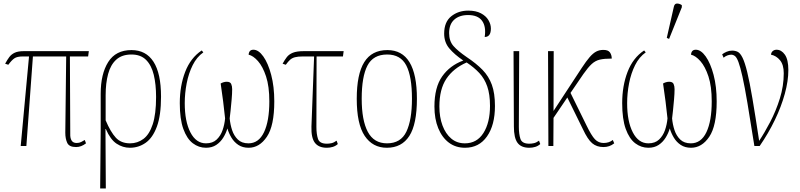

<svg xmlns="http://www.w3.org/2000/svg" viewBox="-20 -825 4523 1085"><path d="M97 0 144 -506H109Q77 -506 61.5 -495.5Q46 -485 27 -459L9 -465Q21 -487 32.5 -502.5Q44 -518 63 -527Q82 -536 115 -536H482L478 -506H375L377 -69Q376 -45 384.5 -31Q393 -17 413 -17Q428 -17 438.5 -22.5Q449 -28 459 -34L466 -15Q439 6 410 6Q371 6 360 -17.5Q349 -41 349 -75L354 -506H166L129 0Z M546 240 549 -88V-295Q549 -407 591.5 -474.5Q634 -542 723 -542Q805 -542 847.5 -476Q890 -410 890 -279Q890 -173 866.5 -109.5Q843 -46 803 -18Q763 10 714 10Q674 10 639 -13Q604 -36 578 -96H576L578 240ZM715 -15Q757 -15 790.5 -40Q824 -65 843 -122.5Q862 -180 862 -277Q862 -348 849 -402Q836 -456 805.5 -486.5Q775 -517 723 -517Q669 -517 637 -488Q605 -459 591 -407Q577 -355 577 -287V-145Q605 -79 634.5 -47Q664 -15 715 -15Z M1144 10Q1103 10 1069.5 -15.5Q1036 -41 1016 -96.5Q996 -152 996 -242Q996 -340 1026.5 -419Q1057 -498 1120 -540L1129 -529Q1092 -503 1069 -457Q1046 -411 1035 -354.5Q1024 -298 1024 -242Q1024 -139 1056 -77Q1088 -15 1144 -15Q1182 -15 1204.5 -36.5Q1227 -58 1238 -90Q1249 -122 1252 -156Q1247 -203 1241 -252Q1235 -301 1227 -353Q1233 -357 1242.5 -360Q1252 -363 1261 -363Q1281 -363 1286.5 -350.5Q1292 -338 1292 -321Q1292 -296 1289 -262.5Q1286 -229 1283 -199.5Q1280 -170 1278 -156Q1281 -122 1291.5 -90Q1302 -58 1324 -36.5Q1346 -15 1384 -15Q1442 -15 1472 -78Q1502 -141 1502 -252Q1502 -337 1483.5 -393Q1465 -449 1438 -479.5Q1411 -510 1385 -516Q1387 -544 1412 -544Q1441 -544 1468 -506Q1495 -468 1512.5 -402Q1530 -336 1530 -252Q1530 -114 1488 -52Q1446 10 1385 10Q1351 10 1327 -6Q1303 -22 1288 -47Q1273 -72 1265 -99Q1257 -72 1241.5 -47Q1226 -22 1202 -6Q1178 10 1144 10Z M1827 10Q1781 10 1759.5 -18Q1738 -46 1740 -110L1755 -506H1691Q1663 -506 1646.5 -501.5Q1630 -497 1619 -487Q1608 -477 1595 -459L1577 -465Q1589 -487 1601 -502.5Q1613 -518 1635 -527Q1657 -536 1697 -536H1922L1918 -506H1769L1768 -108Q1768 -67 1777 -40Q1786 -13 1827 -13Q1840 -13 1853.5 -16Q1867 -19 1882 -30L1889 -11Q1877 0 1861 5Q1845 10 1827 10Z M2166 10Q2086 10 2041 -57Q1996 -124 1996 -267Q1996 -406 2038.5 -474Q2081 -542 2169 -542Q2336 -542 2336 -267Q2336 -123 2293 -56.5Q2250 10 2166 10ZM2167 -15Q2245 -15 2276.5 -81Q2308 -147 2308 -267Q2308 -393 2276 -455Q2244 -517 2168 -517Q2089 -517 2056.5 -454.5Q2024 -392 2024 -267Q2024 -145 2058.5 -80Q2093 -15 2167 -15Z M2608 10Q2555 10 2516.5 -19Q2478 -48 2456.5 -100.5Q2435 -153 2435 -223Q2435 -331 2478.5 -393Q2522 -455 2598 -483Q2548 -517 2519 -551.5Q2490 -586 2490 -635Q2490 -701 2530 -733Q2570 -765 2626 -765Q2669 -765 2697.5 -750Q2726 -735 2740 -711.5Q2754 -688 2754 -664Q2754 -616 2719 -616Q2728 -674 2704.5 -707Q2681 -740 2625 -740Q2576 -740 2547 -714Q2518 -688 2518 -638Q2518 -593 2542.5 -565Q2567 -537 2618 -502Q2672 -466 2707 -430Q2742 -394 2759.5 -346Q2777 -298 2777 -226Q2777 -118 2732 -54Q2687 10 2608 10ZM2607 -15Q2675 -15 2712 -73.5Q2749 -132 2749 -227Q2749 -292 2733.5 -336.5Q2718 -381 2688.5 -412.5Q2659 -444 2617 -472Q2542 -439 2502.5 -380Q2463 -321 2463 -223Q2463 -163 2480.5 -116Q2498 -69 2530 -42Q2562 -15 2607 -15Z M2971 10Q2925 10 2904.5 -18Q2884 -46 2884 -110L2882 -536H2914L2912 -108Q2912 -67 2921 -40Q2930 -13 2971 -13Q2984 -13 2997.5 -16Q3011 -19 3026 -30L3033 -11Q3021 0 3005 5Q2989 10 2971 10Z M3079 0 3077 -536H3109L3108 -198L3268 -442Q3293 -480 3312 -502Q3331 -524 3349 -533.5Q3367 -543 3390 -543Q3417 -543 3427 -528.5Q3437 -514 3437 -494Q3395 -494 3369.5 -488Q3344 -482 3323.5 -463Q3303 -444 3277 -407L3204 -300L3294 -117Q3322 -59 3342 -38Q3362 -17 3391 -17Q3422 -17 3443 -34L3451 -15Q3437 -4 3422 1Q3407 6 3390 6Q3352 6 3326.5 -15.5Q3301 -37 3274 -95L3186 -274L3108 -159L3107 0Z M3644 10Q3603 10 3569.5 -15.5Q3536 -41 3516 -96.5Q3496 -152 3496 -242Q3496 -340 3526.5 -419Q3557 -498 3620 -540L3629 -529Q3592 -503 3569 -457Q3546 -411 3535 -354.5Q3524 -298 3524 -242Q3524 -139 3556 -77Q3588 -15 3644 -15Q3682 -15 3704.5 -36.5Q3727 -58 3738 -90Q3749 -122 3752 -156Q3747 -203 3741 -252Q3735 -301 3727 -353Q3733 -357 3742.5 -360Q3752 -363 3761 -363Q3781 -363 3786.5 -350.5Q3792 -338 3792 -321Q3792 -296 3789 -262.5Q3786 -229 3783 -199.5Q3780 -170 3778 -156Q3781 -122 3791.5 -90Q3802 -58 3824 -36.5Q3846 -15 3884 -15Q3942 -15 3972 -78Q4002 -141 4002 -252Q4002 -337 3983.5 -393Q3965 -449 3938 -479.5Q3911 -510 3885 -516Q3887 -544 3912 -544Q3941 -544 3968 -506Q3995 -468 4012.5 -402Q4030 -336 4030 -252Q4030 -114 3988 -52Q3946 10 3885 10Q3851 10 3827 -6Q3803 -22 3788 -47Q3773 -72 3765 -99Q3757 -72 3741.5 -47Q3726 -22 3702 -6Q3678 10 3644 10ZM3761 -605 3748 -611 3788 -787Q3792 -805 3806 -805Q3820 -805 3833 -796V-784Z M4243 0Q4220 -146 4204 -241.5Q4188 -337 4175.5 -392.5Q4163 -448 4153 -474.5Q4143 -501 4133 -508.5Q4123 -516 4112 -516Q4104 -516 4092.5 -512.5Q4081 -509 4069 -499L4061 -518Q4071 -526 4086 -532.5Q4101 -539 4117 -539Q4135 -539 4149 -532Q4163 -525 4176 -499Q4189 -473 4202.5 -418Q4216 -363 4232 -268.5Q4248 -174 4270 -29Q4300 -74 4332.5 -136Q4365 -198 4387 -268.5Q4409 -339 4409 -411Q4409 -459 4388 -484.5Q4367 -510 4337 -516Q4338 -529 4347 -536.5Q4356 -544 4368 -544Q4396 -544 4415.5 -516Q4435 -488 4435 -429Q4435 -368 4415 -295Q4395 -222 4358.5 -146.5Q4322 -71 4273 0Z"/></svg>

Font: Noto Serif Condensed Thin
Style: Regular
Weight: 100
Width: 3
Designer: Monotype Design Team
Foundry: Monotype Imaging Inc.
Version: Version 2.013; ttfautohint (v1.8.4.7-5d5b)